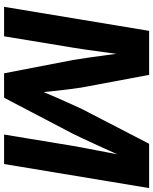

<svg xmlns="http://www.w3.org/2000/svg" viewBox="77 -846 768 963"><g transform="rotate(90 461.5 -364.0)"><path d="M13.7 0 134.3 -727.5H355L418.5 -388.7Q422.4 -365.7 426.5 -331.5Q430.7 -297.4 435.1 -259.3Q439.5 -221.2 442.6 -186.5Q445.8 -151.9 447.8 -127.9L412.6 -129.9Q422.4 -153.8 437 -188.7Q451.7 -223.6 468.3 -261.5Q484.9 -299.3 500.2 -333.5Q515.6 -367.7 526.4 -390.6L700.7 -727.5H922.9L802.2 0H654.3L711.4 -346.2Q715.8 -370.6 722.2 -404.8Q728.5 -439 736.1 -478Q743.7 -517.1 751.2 -556.9Q758.8 -596.7 764.6 -631.8L781.2 -629.9Q763.7 -590.8 745.1 -549.8Q726.6 -508.8 709 -470Q691.4 -431.2 676 -398.7Q660.6 -366.2 649.9 -344.2L469.7 0H347.2L280.3 -346.2Q275.4 -375.5 268.6 -422.6Q261.7 -469.7 254.6 -524.9Q247.6 -580.1 240.7 -631.8L259.8 -629.9Q253.9 -594.2 248.3 -554.4Q242.7 -514.6 237.5 -475.8Q232.4 -437 227.5 -402.8Q222.7 -368.7 218.3 -344.2L161.6 0Z"/></g></svg>

Font: Inter 28pt
Style: Bold Italic
Weight: 700
Italic angle: -9.3988°
Designer: Rasmus Andersson
Foundry: rsms
Version: Version 4.001;git-66647c0bb